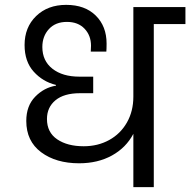

<svg xmlns="http://www.w3.org/2000/svg" viewBox="-20 -769 782 789"><path d="M742 -670H612V0H528V-219Q498 -162 440 -130Q382 -98 305 -98Q210 -98 149 -143.5Q88 -189 88 -272Q88 -334 124.5 -371.5Q161 -409 210 -417V-420Q156 -433 118.5 -474.5Q81 -516 81 -584Q81 -657 128.5 -703Q176 -749 252 -749Q329 -749 373.5 -705Q418 -661 418 -590Q418 -568 417 -557H353L354 -581Q354 -623 327.5 -651Q301 -679 255 -679Q208 -679 181 -649.5Q154 -620 154 -576Q154 -519 195.5 -486.5Q237 -454 306 -454H363V-386H309Q243 -386 208 -357Q173 -328 173 -280Q173 -225 215 -196.5Q257 -168 324 -168Q382 -168 428.5 -193.5Q475 -219 501.5 -265.5Q528 -312 528 -372V-740H742Z"/></svg>

Font: DVN-Poppins
Style: Regular
Weight: 400
Designer: Ninad Kale (Devanagari), Jonny Pinhorn (Latin)
Foundry: Indian Type Foundry
Version: 4.004